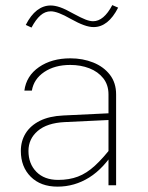

<svg xmlns="http://www.w3.org/2000/svg" viewBox="-20 -712 567 738"><path d="M426.3 -349.1Q426.3 -394 402.3 -424.8Q378.4 -455.6 338.4 -471.7Q298.3 -487.8 250.5 -487.8Q178.7 -487.8 129.9 -454.1Q81.1 -420.4 73.7 -363.8H102.5Q109.9 -408.2 150.1 -435.3Q190.4 -462.4 250 -462.4Q290 -462.4 323.5 -449.5Q356.9 -436.5 377 -411.1Q397 -385.7 397 -349.1V-91.8V0H426.3ZM425.3 -140.1 413.1 -151.9Q376.5 -104 344.7 -75Q313 -45.9 279.5 -33.2Q246.1 -20.5 203.6 -20.5Q150.4 -20.5 119.9 -51.5Q89.4 -82.5 89.4 -131.8Q89.4 -178.2 125 -208.7Q160.6 -239.3 228.5 -242.7L414.1 -251.5V-277.3L222.7 -268.1Q169.4 -265.6 133.3 -247.6Q97.2 -229.5 78.6 -199.7Q60.1 -169.9 60.1 -131.8Q60.1 -70.8 98.1 -32.7Q136.2 5.4 201.2 5.4Q266.6 5.4 323 -29.8Q379.4 -64.9 425.3 -140.1ZM79.1 -616.2 101.1 -606Q117.7 -637.2 135.5 -652.8Q153.3 -668.5 175.3 -668.5Q201.2 -668.5 251.5 -639.6Q281.2 -623 302.2 -615.5Q323.2 -607.9 339.8 -607.9Q396 -607.9 434.1 -682.6L411.6 -692.4Q378.9 -630.4 337.9 -630.4Q325.7 -630.4 309.1 -636.7Q292.5 -643.1 263.7 -658.7Q231 -677.2 210.9 -684.1Q190.9 -690.9 174.8 -690.9Q146.5 -690.9 122.3 -672.4Q98.1 -653.8 79.1 -616.2Z"/></svg>

Font: Estedad VF
Style: Regular
Weight: 100
Designer: Amin Abedi
Version: Version 7.3